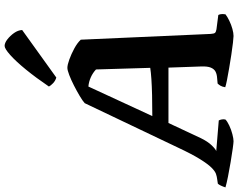

<svg xmlns="http://www.w3.org/2000/svg" viewBox="-163 -912 1032 832"><g transform="rotate(-90 353.0 -496.0)"><path d="M157 0Q150 0 125 -3.5Q100 -7 67 -12.5Q34 -18 4 -24Q-26 -30 -43 -35Q-40 -45 -35.5 -54.5Q-31 -64 -27 -68L-7 -71Q3 -72 15 -76Q27 -80 42.5 -95.5Q58 -111 79.5 -145.5Q101 -180 130 -242L322 -645Q332 -654 353 -666.5Q374 -679 398.5 -691.5Q423 -704 444 -712Q465 -720 475 -720Q488 -720 511.5 -711.5Q535 -703 559 -690Q583 -677 597 -662L622 -99Q623 -84 627 -80Q631 -76 642 -74L704 -66Q706 -63 707.5 -55.5Q709 -48 707 -35Q697 -27 679.5 -18.5Q662 -10 644 -5Q626 0 613 0Q606 0 584 -2.5Q562 -5 532.5 -9.5Q503 -14 473.5 -19Q444 -24 421.5 -28.5Q399 -33 391 -36Q393 -49 397.5 -56.5Q402 -64 407 -69L429 -71Q447 -72 458.5 -78Q470 -84 476 -98.5Q482 -113 481 -140L476 -282H236L171 -143Q156 -112 139 -94.5Q122 -77 114 -75L247 -64Q250 -59 251.5 -50.5Q253 -42 251 -35Q243 -27 225 -18.5Q207 -10 187.5 -5Q168 0 157 0ZM266 -352Q317 -352 357 -353Q397 -354 426.5 -356Q456 -358 475 -361L468 -596Q453 -610 434 -618.5Q415 -627 394 -629ZM433 -768Q419 -772 408.5 -782Q398 -792 394 -800Q432 -856 467.5 -899.5Q503 -943 530.5 -967.5Q558 -992 570 -992Q583 -992 598.5 -980Q614 -968 626 -951Q638 -934 639 -916Z"/></g></svg>

Font: Texturina 12pt ExtraBold
Style: Italic
Weight: 800
Italic angle: -11°
Designer: Guillermo Torres Carreño
Foundry: Omnibus-Type
Version: Version 1.002